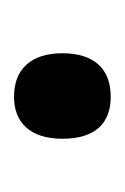

<svg xmlns="http://www.w3.org/2000/svg" viewBox="28 -489 178 274"><g transform="rotate(90 117.0 -352.0)"><path d="M56 -352C56 -307 79 -283 118 -283C154 -283 178 -305 178 -352C178 -400 155 -421 118 -421C78 -421 56 -397 56 -352Z"/></g></svg>

Font: Noto Sans Myanmar UI ExtraCondensed Medium
Style: Regular
Weight: 500
Width: 2
Designer: Monotype Design Team
Foundry: Monotype Imaging Inc.
Version: Version 2.103